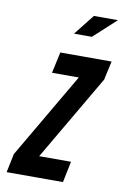

<svg xmlns="http://www.w3.org/2000/svg" viewBox="-83 -777 535 826"><g transform="rotate(10 184.0 -363.5)"><path d="M364 -727 266 -637H188L259 -727ZM23 -82 241 -455H124L144 -547H368L350 -465L132 -92H271L252 0H6Z"/></g></svg>

Font: League Gothic Italic
Style: Regular
Weight: 400
Designer: Tyler Finck
Foundry: The League of Moveable Type
Version: Version 1.001;PS 001.001;hotconv 1.0.56;makeotf.lib2.0.21325